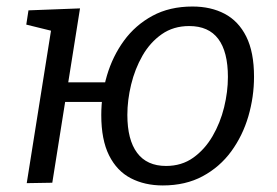

<svg xmlns="http://www.w3.org/2000/svg" viewBox="-20 -557 844 586"><path d="M167.8 -305.8H340L330.2 -245.9H157.5ZM567.5 -537.1Q623.6 -537.1 665.7 -514.9Q707.9 -492.7 731.6 -445.4Q755.3 -398 755.3 -322.7Q755.3 -261.4 738 -202Q720.6 -142.7 685.8 -95Q650.9 -47.3 598.7 -19.2Q546.5 9 476.8 9Q421.8 9 379.3 -13Q336.8 -35 312.9 -82.7Q289.1 -130.3 289.1 -205.7Q289.1 -267.7 306.4 -326.5Q323.8 -385.4 358.4 -432.9Q393.1 -480.4 445.3 -508.7Q497.5 -537.1 567.5 -537.1ZM557.5 -477.5Q509.2 -477.5 473.6 -452.5Q438 -427.5 414.8 -387Q391.7 -346.5 380.2 -298.9Q368.7 -251.3 368.7 -206.3Q368.7 -130.4 398.5 -90.5Q428.3 -50.5 486.9 -50.5Q534.5 -50.5 569.8 -75.7Q605.1 -100.9 628.7 -141.4Q652.3 -181.9 664 -229.5Q675.6 -277.1 675.6 -322Q675.6 -398.9 646.2 -438.2Q616.7 -477.5 557.5 -477.5ZM61.6 2 141.9 -502.7 170.3 -454.8 60.2 -481.9 66.9 -525.4 224.2 -531.4 139.6 0.7Z"/></svg>

Font: Bitter Thin
Style: Italic
Weight: 100
Italic angle: -9°
Designer: Sol Matas, and Bitter project Authors
Foundry: Sol Matas
Version: Version 2.002